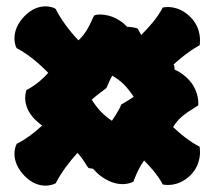

<svg xmlns="http://www.w3.org/2000/svg" viewBox="-20 -676 680 609"><path d="M609 -348C609 -351 611 -399 565 -436C554 -445 544 -451 534 -455C534 -460 533 -463 533 -464L532 -470L530 -471C555 -494 582 -515 607 -529L613 -532L614 -538C614 -540 621 -586 583 -623C544 -661 504 -653 502 -653L496 -652L493 -646C478 -619 454 -591 428 -565L419 -581L417 -585L412 -587C411 -587 399 -591 383 -591L373 -601C328 -638 286 -629 285 -629L279 -627L276 -622C262 -589 249 -567 229 -548C198 -580 173 -616 159 -643L157 -647L153 -650C151 -651 104 -673 57 -624C10 -575 30 -529 31 -527L33 -523L37 -521C67 -505 102 -477 133 -445C116 -426 97 -409 69 -393L64 -391L63 -387C62 -384 45 -334 102 -287C106 -283 110 -280 114 -278C88 -254 61 -234 37 -222L33 -220L31 -215C30 -213 10 -168 57 -119C104 -70 151 -92 153 -93L157 -95L159 -99C173 -126 197 -160 226 -191C236 -180 246 -166 257 -148L261 -143L267 -142C267 -142 271 -141 275 -141C280 -135 286 -129 294 -122C352 -75 397 -97 399 -98L404 -101L405 -105C415 -131 425 -150 437 -167C460 -144 480 -120 493 -97L496 -91L502 -90C504 -90 544 -82 583 -119C621 -156 614 -202 614 -204L613 -211L607 -214C581 -228 554 -249 529 -273C545 -299 562 -313 603 -338L609 -342ZM336 -436C363 -420 381 -404 404 -369C394 -362 383 -355 369 -347L365 -345L363 -341C362 -338 361 -335 359 -332C351 -317 343 -304 335 -293C308 -311 289 -331 271 -360C280 -368 290 -376 302 -385L314 -394L317 -396L319 -400C325 -414 330 -426 336 -436Z"/></svg>

Font: Hanalei Fill
Style: Regular
Weight: 400
Designer: Astigmatic (AOETI)
Foundry: Astigmatic (AOETI)
Version: Version 1.000